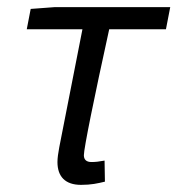

<svg xmlns="http://www.w3.org/2000/svg" viewBox="-20 -506 497 538"><path d="M207 12C236 12 253 8 274 3L273 -56C256 -53 248 -52 236 -52C223 -52 215 -58 215 -71C215 -90 244 -233 286 -424H445L457 -486H133L66 -481L55 -424H211L146 -93C143 -77 141 -63 141 -52C141 -11 163 12 207 12Z"/></svg>

Font: Source Sans Pro
Style: Italic
Weight: 400
Italic angle: -11°
Designer: Paul D. Hunt
Foundry: Adobe Systems Incorporated
Version: Version 3.006;hotconv 1.0.111;makeotfexe 2.5.65597